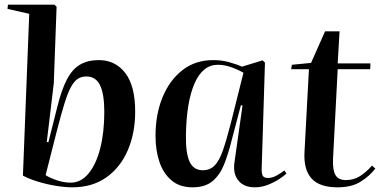

<svg xmlns="http://www.w3.org/2000/svg" viewBox="-20 -787 1632 821"><path d="M289 14Q258 14 218.5 7.5Q179 1 141.5 -10.5Q104 -22 78 -36L105 -728L12 -749L14 -767H213L222 -758L210 -431L180 -180L187 -179L225 -330Q243 -403 266 -447Q289 -491 322 -510.5Q355 -530 403 -530Q473 -530 515.5 -475Q558 -420 558 -310Q558 -217 526 -143.5Q494 -70 434 -28Q374 14 289 14ZM349 -460Q329 -460 313.5 -450.5Q298 -441 284 -416Q270 -391 255.5 -344Q241 -297 222 -223L175 -38Q194 -26 223.5 -16Q253 -6 283 -6Q326 -6 358.5 -45Q391 -84 408.5 -152.5Q426 -221 426 -309Q426 -384 408 -422Q390 -460 349 -460Z M1099 -69Q1098 -47 1103 -36.5Q1108 -26 1126 -26Q1144 -26 1163 -36.5Q1182 -47 1196 -58L1205 -45Q1195 -35 1173.5 -21Q1152 -7 1125 3.5Q1098 14 1070 14Q1022 14 998.5 -16Q975 -46 983 -96L1017 -336L1010 -337L969 -181Q956 -129 938.5 -84.5Q921 -40 889.5 -13Q858 14 803 14Q748 14 713 -16Q678 -46 661.5 -95.5Q645 -145 645 -206Q645 -298 675 -371Q705 -444 760 -487Q815 -530 892 -530Q929 -530 962 -520.5Q995 -511 1015 -502L1103 -529L1113 -519ZM847 -59Q878 -59 898 -79.5Q918 -100 933.5 -145Q949 -190 968 -264L1021 -476Q992 -492 965 -501Q938 -510 911 -510Q847 -510 812 -430.5Q777 -351 775 -207Q774 -131 791 -95Q808 -59 847 -59Z M1228 -510 1310 -518 1370 -653H1432L1424 -516H1564L1563 -491H1424L1404 -107Q1402 -60 1414.5 -38.5Q1427 -17 1459 -17Q1492 -17 1518 -33Q1544 -49 1571 -79L1585 -66Q1559 -33 1521 -9.5Q1483 14 1423 14Q1346 14 1312 -24Q1278 -62 1282 -136L1301 -491H1225Z"/></svg>

Font: Literata 72pt SemiBold
Style: Italic
Weight: 600
Italic angle: -2°
Designer: Latin by Veronika Burian and Jose Scaglione. Greek by Irene Vlachou. Cyrillic by Vera Evstafieva
Foundry: TypeTogether
Version: Version 3.002